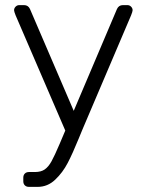

<svg xmlns="http://www.w3.org/2000/svg" viewBox="-20 -540 569 750"><path d="M478 -520Q486 -520 492 -514Q498 -508 498 -500Q498 -495 492 -480L302 -34L288 0Q264 59 244.5 96.5Q225 134 195.5 162Q166 190 127 190H93Q83 190 77 184Q71 178 71 168V154Q71 144 77 138Q83 132 93 132H116Q140 132 154.5 122Q169 112 181 90.5Q193 69 213 22L235 -30L41 -480Q35 -495 35 -500Q35 -508 41 -514Q47 -520 55 -520H74Q90 -520 97 -505L268 -107L437 -505Q444 -520 460 -520Z"/></svg>

Font: Rubik AZ
Style: Regular
Weight: 300
Designer: Hubert and Fischer
Foundry: Hubert & Fischer
Version: Version 2.000